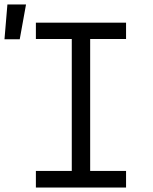

<svg xmlns="http://www.w3.org/2000/svg" viewBox="-61 -836 681 856"><path d="M99 0V-74H259V-662H99V-735H501V-662H341V-74H501V0ZM-41 -661 -28 -816H55L27 -661Z"/></svg>

Font: Iosevka Plex Etoile
Style: Regular
Weight: 400
Designer: Belleve Invis
Foundry: Belleve Invis
Version: Version 25.1.1; ttfautohint (v1.8.4)